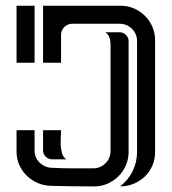

<svg xmlns="http://www.w3.org/2000/svg" viewBox="-20 -664 613 686"><path d="M238.3 -579.1Q221.7 -579.1 210 -567.6Q198.2 -556.2 198.2 -539.6V-439.9H133.8V-643.6H411.1Q436.5 -643.6 459 -633.8Q481.4 -624 498 -607.4Q514.6 -590.8 524.4 -568.4Q534.2 -545.9 534.2 -520.5V-121.1Q534.2 -94.7 524.4 -72.3Q514.6 -49.8 497.6 -33.4Q480.5 -17.1 457.8 -7.6Q435.1 2 409.2 2Q438 -20.5 453.9 -52.5Q469.7 -84.5 469.7 -121.1V-517.6Q469.7 -530.3 464.8 -541.5Q460 -552.7 451.7 -561Q443.4 -569.3 432.1 -574.2Q420.9 -579.1 408.2 -579.1ZM313.5 -62.5Q326.2 -62.5 337.4 -67.4Q348.6 -72.3 356.9 -80.6Q365.2 -88.9 370.1 -100.1Q375 -111.3 375 -124V-506.8Q375 -518.1 370.8 -530Q366.7 -542 356.4 -548.8H407.2Q420.4 -548.8 429.9 -539.3Q439.5 -529.8 439.5 -516.6V-121.1Q439.5 -95.7 429.7 -73.2Q419.9 -50.8 403.3 -34.2Q386.7 -17.6 364.3 -7.8Q341.8 2 316.4 2Q277.8 2 239.3 1.5Q200.7 1 162.1 0Q136.7 -0.5 114.5 -10.3Q92.3 -20 75.4 -36.4Q58.6 -52.7 48.8 -75Q39.1 -97.2 39.1 -123V-198.7H103.5V-126Q103.5 -112.8 108.4 -101.8Q113.3 -90.8 121.6 -82.8Q129.9 -74.7 141.1 -69.8Q152.3 -64.9 165 -64.5Q202.1 -62.5 239.3 -62.5Q276.4 -62.5 313.5 -62.5ZM103.5 -439.9H39.1V-643.6H103.5ZM166.5 -94.7Q152.8 -94.7 143.3 -104.2Q133.8 -113.8 133.8 -127.4V-198.7H198.2Q198.2 -189.5 197.3 -174.6Q196.3 -159.7 197 -144Q197.8 -128.4 202.1 -114.7Q206.5 -101.1 217.3 -94.7Z"/></svg>

Font: Isar CAT
Style: Regular
Weight: 400
Designer: Digitized by Peter Wiegel
Foundry: CAT-Fonts, Peter Wiegel
Version: Version 1.000; ttfautohint (v1.3)